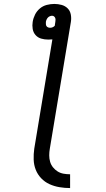

<svg xmlns="http://www.w3.org/2000/svg" viewBox="-20 -755 540 975"><path d="M336 200Q309 200 282 195.5Q255 191 231 180Q207 169 189 150Q171 131 161.5 107Q152 83 151 55.5Q150 28 154 0L246 -555Q241 -555 235.5 -554.5Q230 -554 225 -554Q206 -554 189 -559Q172 -564 160.5 -577Q149 -590 146 -608Q143 -626 146 -644Q149 -663 158 -681Q167 -699 182.5 -712Q198 -725 217.5 -730Q237 -735 256 -735Q275 -735 293 -730Q311 -725 323.5 -712.5Q336 -700 339.5 -681.5Q343 -663 340 -644L233 0Q230 17 230 34Q230 51 234.5 66.5Q239 82 249 94.5Q259 107 272.5 115.5Q286 124 302.5 127Q319 130 336 130ZM235 -614Q241 -614 247 -616.5Q253 -619 258 -624L261 -644Q262 -650 262 -655Q262 -660 260 -664.5Q258 -669 254 -672Q250 -675 244 -675Q239 -675 233 -672.5Q227 -670 223 -665.5Q219 -661 216.5 -655.5Q214 -650 213 -644Q213 -639 213 -633Q213 -627 216 -622.5Q219 -618 224 -616Q229 -614 235 -614Z"/></svg>

Font: Iosevka SS04 Oblique
Style: Regular
Weight: 400
Italic angle: -9°
Monospace: yes
Designer: Belleve Invis
Foundry: Belleve Invis
Version: Version 19.0.0; ttfautohint (v1.8.4)